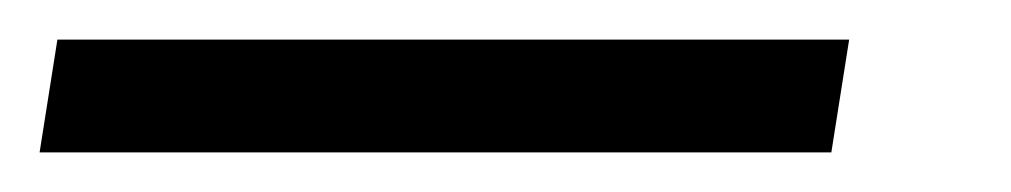

<svg xmlns="http://www.w3.org/2000/svg" viewBox="-51 -20 511 97"><path d="M-31 57 -22 0H378L369 57Z"/></svg>

Font: Figtree Light Light
Style: Italic
Weight: 300
Italic angle: -9.5°
Version: Version 2.000